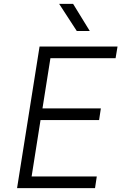

<svg xmlns="http://www.w3.org/2000/svg" viewBox="-20 -970 640 990"><path d="M68 0 184 -730H586L576 -670H240L199 -411H500L491 -351H189L143 -60H479L470 0ZM376 -810 285 -950H357L443 -810Z"/></svg>

Font: JetBrains Mono NL ExtraLight
Style: Italic
Weight: 200
Italic angle: -9°
Monospace: yes
Designer: Philipp Nurullin, Konstantin Bulenkov
Foundry: JetBrains
Version: Version 2.305; ttfautohint (v1.8.4.7-5d5b)